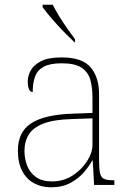

<svg xmlns="http://www.w3.org/2000/svg" viewBox="-20 -786 557 816"><path d="M197 10Q158 10 126 -6.5Q94 -23 75 -58Q56 -93 56 -146Q56 -225 112.5 -262Q169 -299 290 -303L373 -306V-371Q373 -414 364 -446.5Q355 -479 327 -498Q299 -517 242 -517Q193 -517 166 -502.5Q139 -488 129 -460.5Q119 -433 119 -395Q109 -395 103.5 -406Q98 -417 98 -441Q98 -462 110 -485.5Q122 -509 153.5 -525.5Q185 -542 242 -542Q330 -542 365.5 -499.5Q401 -457 401 -386V-110Q401 -73 404.5 -53.5Q408 -34 420 -27Q432 -20 459 -20H466V0H380L374 -104H372Q361 -83 338.5 -56Q316 -29 281 -9.5Q246 10 197 10ZM201 -15Q250 -15 288.5 -40Q327 -65 350 -101Q373 -137 373 -170V-283L287 -280Q209 -278 165 -261Q121 -244 102.5 -214.5Q84 -185 84 -145Q84 -111 95.5 -81.5Q107 -52 133 -33.5Q159 -15 201 -15ZM297 -606Q282 -620 262.5 -639.5Q243 -659 223 -681Q203 -703 186.5 -723Q170 -743 161 -756V-766H204Q215 -744 231.5 -717Q248 -690 266.5 -664Q285 -638 299 -619V-606Z"/></svg>

Font: Noto Serif Hebrew Thin
Style: Regular
Weight: 250
Version: Version 2.003